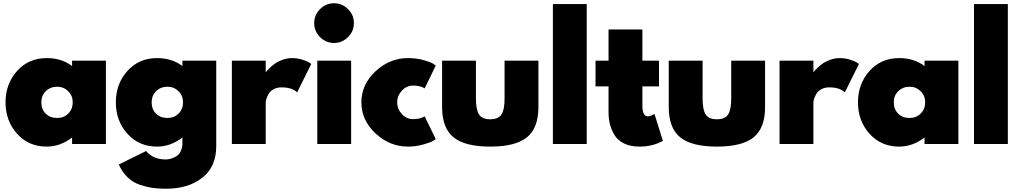

<svg xmlns="http://www.w3.org/2000/svg" viewBox="-20 -885 6263 1180"><path d="M267 -528Q359 -528 423 -479V-512H631V0H423V-40Q351 16 267 16Q156 16 85 -63Q14 -142 14 -256Q14 -370 85 -449Q156 -528 267 -528ZM331 -160Q373 -160 400 -187.5Q427 -215 427 -256Q427 -297 399 -324.5Q371 -352 331 -352Q290 -352 262 -325Q234 -298 234 -256Q234 -214 260.5 -187Q287 -160 331 -160Z M945 -528Q1037 -528 1101 -479V-512H1309V14Q1309 140 1223 207.5Q1137 275 1000 275Q956 275 919.5 270Q883 265 840.5 251Q798 237 764.5 205Q731 173 710 126L878 43Q920 95 999 95Q1012 95 1027 91Q1042 87 1060 77.5Q1078 68 1089.5 46.5Q1101 25 1101 -4V-40Q1029 16 945 16Q834 16 763 -63Q692 -142 692 -256Q692 -370 763 -449Q834 -528 945 -528ZM1009 -160Q1051 -160 1078 -187.5Q1105 -215 1105 -256Q1105 -297 1077 -324.5Q1049 -352 1009 -352Q968 -352 940 -325Q912 -298 912 -256Q912 -214 938.5 -187Q965 -160 1009 -160Z M1405 -512H1613V-440Q1615 -444 1620 -449.5Q1625 -455 1641 -470.5Q1657 -486 1674.5 -497.5Q1692 -509 1719 -518.5Q1746 -528 1774 -528Q1806 -528 1836 -519Q1866 -510 1880 -501L1893 -492L1806 -317Q1776 -348 1710 -348Q1684 -348 1664.5 -338Q1645 -328 1636 -315.5Q1627 -303 1621 -287.5Q1615 -272 1614 -264Q1613 -256 1613 -251V0H1405Z M1930 -512H2138V0H1930ZM1947 -829Q1983 -865 2033 -865Q2083 -865 2119 -829Q2155 -793 2155 -743Q2155 -693 2119 -657Q2083 -621 2033 -621Q1983 -621 1947 -657Q1911 -693 1911 -743Q1911 -793 1947 -829Z M2487 -528Q2537 -528 2580 -516.5Q2623 -505 2641 -494L2658 -482L2590 -342Q2563 -359 2518 -359Q2479 -359 2450 -328Q2421 -297 2421 -256Q2421 -215 2450 -184Q2479 -153 2518 -153Q2563 -153 2590 -170L2658 -30Q2651 -25 2638.5 -17.5Q2626 -10 2581.5 3Q2537 16 2487 16Q2375 16 2288 -65Q2201 -146 2201 -256Q2201 -366 2288 -447Q2375 -528 2487 -528Z M3081 -512H3289V-227Q3289 -98 3218.5 -41Q3148 16 2993 16Q2838 16 2767.5 -41Q2697 -98 2697 -227V-512H2905V-279Q2905 -211 2924 -181.5Q2943 -152 2993 -152Q3043 -152 3062 -181.5Q3081 -211 3081 -279Z M3378 -860H3586V0H3378Z M3640 -512H3720V-704H3928V-512H4030V-354H3928V-235Q3928 -170 3962 -170Q3971 -170 3981 -174Q3991 -178 3997 -182L4002 -186L4054 -19Q3990 16 3911 16Q3856 16 3817 -2.5Q3778 -21 3758 -53Q3738 -85 3729 -119.5Q3720 -154 3720 -194V-354H3640Z M4474 -512H4682V-227Q4682 -98 4611.5 -41Q4541 16 4386 16Q4231 16 4160.5 -41Q4090 -98 4090 -227V-512H4298V-279Q4298 -211 4317 -181.5Q4336 -152 4386 -152Q4436 -152 4455 -181.5Q4474 -211 4474 -279Z M4771 -512H4979V-440Q4981 -444 4986 -449.5Q4991 -455 5007 -470.5Q5023 -486 5040.5 -497.5Q5058 -509 5085 -518.5Q5112 -528 5140 -528Q5172 -528 5202 -519Q5232 -510 5246 -501L5259 -492L5172 -317Q5142 -348 5076 -348Q5050 -348 5030.5 -338Q5011 -328 5002 -315.5Q4993 -303 4987 -287.5Q4981 -272 4980 -264Q4979 -256 4979 -251V0H4771Z M5506 -528Q5598 -528 5662 -479V-512H5870V0H5662V-40Q5590 16 5506 16Q5395 16 5324 -63Q5253 -142 5253 -256Q5253 -370 5324 -449Q5395 -528 5506 -528ZM5570 -160Q5612 -160 5639 -187.5Q5666 -215 5666 -256Q5666 -297 5638 -324.5Q5610 -352 5570 -352Q5529 -352 5501 -325Q5473 -298 5473 -256Q5473 -214 5499.5 -187Q5526 -160 5570 -160Z M5966 -860H6174V0H5966Z"/></svg>

Font: Spartan MB
Style: Regular
Weight: 900
Designer: Matt Bailey
Foundry: Matt Bailey
Version: Version 001.001